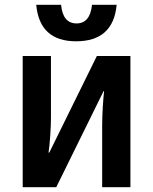

<svg xmlns="http://www.w3.org/2000/svg" viewBox="-20 -775 633 795"><path d="M74 0V-543H191V-289Q191 -256 188 -213Q185 -170 181 -143H184L381 -543H520V0H403V-252Q403 -289 405.5 -330Q408 -371 411 -398H409L213 0ZM295 -604Q144 -604 130 -755H233Q240 -678 297 -678Q353 -678 361 -755H463Q449 -604 295 -604Z"/></svg>

Font: Noto Sans SemiCondensed SemiBold
Style: Regular
Weight: 600
Width: 4
Designer: Monotype Design Team
Foundry: Monotype Imaging Inc.
Version: Version 2.013; ttfautohint (v1.8.4.7-5d5b)